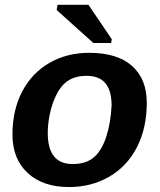

<svg xmlns="http://www.w3.org/2000/svg" viewBox="-20 -753 651 783"><path d="M578.6 -333.5Q578.6 -232.4 539.1 -153.8Q499 -75.2 426 -32.7Q353 9.8 261.2 9.8Q154.8 9.8 92.8 -47.6Q30.8 -105 30.8 -204.6Q30.8 -302.7 69.8 -378.4Q108.9 -454.1 180.4 -495.8Q252 -537.6 343.8 -537.6Q458.5 -537.6 518.6 -484.1Q578.6 -430.7 578.6 -333.5ZM435.1 -323.2Q435.1 -443.8 333.5 -443.8Q278.3 -443.8 245.1 -414.6Q223.1 -395 207.3 -361.1Q191.4 -327.1 183.1 -287.4Q174.8 -247.6 174.8 -210.4Q174.8 -84 276.4 -84Q331.1 -84 363.3 -111.8Q395 -139.2 413.3 -195.3Q431.6 -251.5 435.1 -323.2ZM436 -592.8 433.1 -577.6H360.8L210.9 -712.4L214.8 -733.4H340.8Z"/></svg>

Font: Arimo
Style: Bold Italic
Weight: 700
Italic angle: -12°
Designer: Steve Matteson
Foundry: Monotype Imaging Inc.
Version: Version 1.33